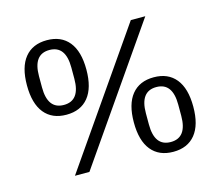

<svg xmlns="http://www.w3.org/2000/svg" viewBox="-102 -842 1131 986"><g transform="rotate(-15 463.5 -349.0)"><path d="M183 0 667 -698H744L260 0ZM223 -314Q147 -314 106 -364.5Q65 -415 65 -512Q65 -609 106 -659.5Q147 -710 223 -710Q299 -710 340 -659.5Q381 -609 381 -512Q381 -415 340 -364.5Q299 -314 223 -314ZM223 -366Q309 -366 309 -482V-542Q309 -658 223 -658Q137 -658 137 -542V-482Q137 -366 223 -366ZM704 12Q628 12 587 -38.5Q546 -89 546 -186Q546 -283 587 -333.5Q628 -384 704 -384Q780 -384 821 -333.5Q862 -283 862 -186Q862 -89 821 -38.5Q780 12 704 12ZM704 -40Q790 -40 790 -156V-216Q790 -332 704 -332Q618 -332 618 -216V-156Q618 -40 704 -40Z"/></g></svg>

Font: IBM Plex Sans
Style: Regular
Weight: 400
Designer: Mike Abbink, Paul van der Laan, Pieter van Rosmalen
Foundry: Bold Monday
Version: Version 3.005